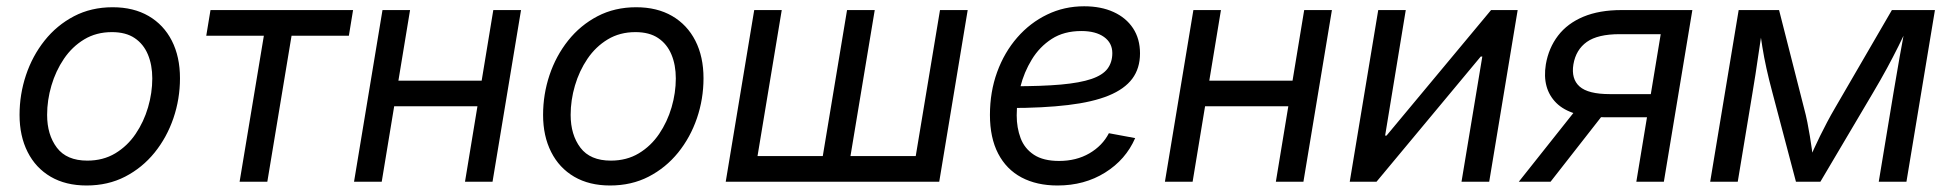

<svg xmlns="http://www.w3.org/2000/svg" viewBox="-20 -567 6084 599"><path d="M250 11.7Q185.1 11.7 138.2 -15.6Q91.3 -43 66.2 -92.8Q41 -142.6 41 -208.5Q41 -272.5 61 -332.5Q81.1 -392.6 119.1 -440.4Q157.2 -488.3 210.9 -516.4Q264.6 -544.4 331.5 -544.4Q396.5 -544.4 443.6 -517.1Q490.7 -489.7 516.1 -439.9Q541.5 -390.1 541.5 -322.8Q541.5 -258.3 521 -198.2Q500.5 -138.2 462.2 -90.8Q423.8 -43.5 370.4 -15.9Q316.9 11.7 250 11.7ZM252.4 -65.9Q301.8 -65.9 339.6 -88.6Q377.4 -111.3 403.1 -149.2Q428.7 -187 441.9 -232.2Q455.1 -277.3 455.1 -322.3Q455.1 -364.3 441.4 -397Q427.7 -429.7 400.1 -448.2Q372.6 -466.8 329.1 -466.8Q280.3 -466.8 242.7 -444.1Q205.1 -421.4 179.4 -383.5Q153.8 -345.7 140.4 -300Q127 -254.4 127 -208.5Q127 -146.5 157.5 -106.2Q188 -65.9 252.4 -65.9Z M727.5 0 803.2 -455.6H623.5L636.7 -535.6H1081.5L1068.4 -455.6H889.6L814 0Z M1502.4 -315.4 1488.8 -235.4H1189L1202.6 -315.4ZM1259.3 -535.6 1170.9 0H1084.5L1173.3 -535.6ZM1605.5 -535.6 1516.6 0H1430.7L1519 -535.6Z M1883.3 11.7Q1818.4 11.7 1771.5 -15.6Q1724.6 -43 1699.5 -92.8Q1674.3 -142.6 1674.3 -208.5Q1674.3 -272.5 1694.3 -332.5Q1714.4 -392.6 1752.4 -440.4Q1790.5 -488.3 1844.2 -516.4Q1897.9 -544.4 1964.8 -544.4Q2029.8 -544.4 2076.9 -517.1Q2124 -489.7 2149.4 -439.9Q2174.8 -390.1 2174.8 -322.8Q2174.8 -258.3 2154.3 -198.2Q2133.8 -138.2 2095.5 -90.8Q2057.1 -43.5 2003.7 -15.9Q1950.2 11.7 1883.3 11.7ZM1885.7 -65.9Q1935.1 -65.9 1972.9 -88.6Q2010.7 -111.3 2036.4 -149.2Q2062 -187 2075.2 -232.2Q2088.4 -277.3 2088.4 -322.3Q2088.4 -364.3 2074.7 -397Q2061 -429.7 2033.4 -448.2Q2005.9 -466.8 1962.4 -466.8Q1913.6 -466.8 1876 -444.1Q1838.4 -421.4 1812.7 -383.5Q1787.1 -345.7 1773.7 -300Q1760.3 -254.4 1760.3 -208.5Q1760.3 -146.5 1790.8 -106.2Q1821.3 -65.9 1885.7 -65.9Z M2333 -535.6H2418.9L2343.3 -80.1H2546.9L2622.6 -535.6H2709L2633.3 -80.1H2836.9L2912.6 -535.6H2999L2910.2 0H2244.1Z M3279.3 11.7Q3214.4 11.7 3167 -13.4Q3119.6 -38.6 3094 -87.9Q3068.4 -137.2 3068.4 -208.5Q3068.4 -280.3 3090.8 -342Q3113.3 -403.8 3153.6 -450Q3193.8 -496.1 3247.1 -521.7Q3300.3 -547.4 3362.3 -547.4Q3415 -547.4 3454.1 -529.5Q3493.2 -511.7 3514.9 -478.8Q3536.6 -445.8 3536.6 -400.4Q3536.6 -354 3512.5 -321.5Q3488.3 -289.1 3438.7 -268.8Q3389.2 -248.5 3312 -239.3Q3234.9 -230 3129.4 -230L3141.1 -297.9Q3230.5 -297.9 3290 -303.2Q3349.6 -308.6 3384.8 -320.6Q3419.9 -332.5 3435.1 -352.5Q3450.2 -372.6 3450.2 -401.4Q3450.2 -433.1 3424.3 -451.7Q3398.4 -470.2 3353.5 -470.2Q3299.3 -470.2 3261.2 -445.6Q3223.1 -420.9 3199 -381.3Q3174.8 -341.8 3163.3 -295.9Q3151.9 -250 3151.9 -207Q3151.9 -168.5 3164.1 -136Q3176.3 -103.5 3205.6 -84.2Q3234.9 -64.9 3284.2 -64.9Q3337.9 -64.9 3378.7 -88.6Q3419.4 -112.3 3439.5 -151.4L3521.5 -136.2Q3492.2 -68.8 3427.7 -28.6Q3363.3 11.7 3279.3 11.7Z M4032.2 -315.4 4018.6 -235.4H3718.8L3732.4 -315.4ZM3789.1 -535.6 3700.7 0H3614.3L3703.1 -535.6ZM4135.3 -535.6 4046.4 0H3960.4L4048.8 -535.6Z M4626 0H4539.6L4604.5 -390.6H4599.6L4274.4 0H4190.9L4279.8 -535.6H4365.7L4301.3 -144H4305.7L4631.8 -535.6H4714.8Z M5170.9 0H5085L5161.1 -460.4H5033.2Q4964.8 -460.4 4930.7 -436.3Q4896.5 -412.1 4888.7 -366.2Q4881.3 -320.8 4908 -297.1Q4934.6 -273.4 5002.4 -273.4H5167.5L5155.3 -201.2H4984.4Q4880.4 -201.2 4835.4 -245.8Q4790.5 -290.5 4802.7 -366.2Q4811.5 -417.5 4840.8 -455.8Q4870.1 -494.1 4919.9 -514.9Q4969.7 -535.6 5038.6 -535.6H5259.8ZM4817.4 0H4718.3L4910.6 -242.2H5006.8Z M5315.4 0 5404.3 -535.6H5530.3L5607.4 -232.9Q5614.3 -207.5 5618.7 -185.1Q5623 -162.6 5626.5 -141.8Q5629.9 -121.1 5632.6 -101.8Q5635.3 -82.5 5637.2 -63.5H5621.6Q5630.4 -83.5 5639.4 -103Q5648.4 -122.6 5658.4 -143.1Q5668.5 -163.6 5680.2 -185.8Q5691.9 -208 5706.5 -232.9L5882.3 -535.6H6016.6L5927.7 0H5841.3L5887.2 -276.9Q5892.1 -306.2 5897 -334.2Q5901.9 -362.3 5906.5 -389.4Q5911.1 -416.5 5916.3 -443.1Q5921.4 -469.7 5925.8 -495.6H5937.5Q5919.4 -456.5 5902.6 -422.6Q5885.7 -388.7 5866.9 -354Q5848.1 -319.3 5823.2 -277.3L5659.2 0H5583L5509.8 -277.3Q5498.5 -319.3 5491 -353.5Q5483.4 -387.7 5478 -421.6Q5472.7 -455.6 5466.8 -495.6H5480.5Q5476.6 -468.3 5472.7 -441.9Q5468.8 -415.5 5464.8 -389.4Q5460.9 -363.3 5456.8 -335.4Q5452.6 -307.6 5447.3 -276.9L5401.4 0Z"/></svg>

Font: Inter 20pt
Style: Italic
Weight: 400
Italic angle: -9.3988°
Version: Version 4.001;git-66647c0bb